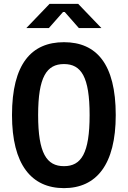

<svg xmlns="http://www.w3.org/2000/svg" viewBox="-20 -960 660 992"><path d="M578 -365.5C578 -630 478 -742 310.5 -742C142.5 -742 42 -630 42 -365.5C42 -109.5 142.5 12 310.5 12C478 12 578 -109.5 578 -365.5ZM443 -365.5C443 -168 400 -101.5 310.5 -101.5C221 -101.5 177 -168 177 -365.5C177 -562.5 221 -629 310.5 -629C400 -629 443 -562.5 443 -365.5ZM116 -815H232.5L310 -903L387.5 -815H504L384 -940H236Z"/></svg>

Font: Monaspace Neon SemiBold
Style: Regular
Weight: 600
Designer: Riley Cran & the Lettermatic Team
Foundry: Lettermatic
Version: Version 1.200 (Monaspace Neon)